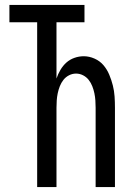

<svg xmlns="http://www.w3.org/2000/svg" viewBox="-20 -755 540 775"><path d="M130 0V-665H18V-735H321V-665H208V-438Q214 -456 224 -473Q234 -490 248 -502.5Q262 -515 280.5 -521.5Q299 -528 318 -528Q340 -528 361.5 -518.5Q383 -509 397.5 -492Q412 -475 421 -453.5Q430 -432 435.5 -410Q441 -388 442.5 -365.5Q444 -343 444 -320V0H366V-320Q366 -335 365 -349.5Q364 -364 361 -378.5Q358 -393 352.5 -407Q347 -421 338 -432.5Q329 -444 315.5 -451Q302 -458 287 -458Q272 -458 258.5 -451Q245 -444 236 -432.5Q227 -421 221.5 -407Q216 -393 213 -378.5Q210 -364 209 -349.5Q208 -335 208 -320V0Z"/></svg>

Font: Iosevka SS18
Style: Regular
Weight: 400
Monospace: yes
Designer: Belleve Invis
Foundry: Belleve Invis
Version: Version 25.1.1; ttfautohint (v1.8.4)